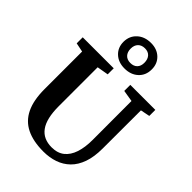

<svg xmlns="http://www.w3.org/2000/svg" viewBox="-294 -1184 1327 1327"><g transform="rotate(45 369.0 -521.0)"><path d="M384 8Q284 8 217.5 -24.8Q151 -57.5 117.8 -126.2Q84.5 -195 84.5 -303.5V-670.5L18 -684V-743H321V-684L237.5 -669.5V-289.5Q237.5 -228.5 248 -183.8Q258.5 -139 279.8 -110Q301 -81 332 -67Q363 -53 403.5 -53Q460.5 -53 496.8 -82Q533 -111 550.5 -164Q568 -217 568 -289.5L567.5 -670L483 -684V-743H727.5V-684L659.5 -670.5L659 -297Q659 -215.5 638.5 -157.5Q618 -99.5 580.8 -63Q543.5 -26.5 493.2 -9.2Q443 8 384 8ZM374 -794.5Q313.5 -794.5 276 -830Q238.5 -865.5 239 -922Q240 -978.5 279.2 -1014Q318.5 -1049.5 380 -1049.5Q439.5 -1049.5 476.5 -1013.8Q513.5 -978 512.5 -922Q512.5 -865.5 474 -830Q435.5 -794.5 374 -794.5ZM376 -850Q408 -850 426 -868.5Q444 -887 444 -919.5Q444 -954 426.2 -973.8Q408.5 -993.5 376.5 -993.5Q344.5 -993.5 326 -974.5Q307.5 -955.5 307.5 -922.5Q307.5 -888.5 325.8 -869.2Q344 -850 376 -850Z"/></g></svg>

Font: Merriweather 28pt
Style: Bold
Weight: 700
Version: Version 2.100